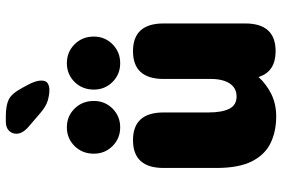

<svg xmlns="http://www.w3.org/2000/svg" viewBox="-174 -784 968 659"><g transform="rotate(-90 309.5 -454.0)"><path d="M158.5 -481Q253.5 -481 253.5 -376V-223Q253.5 -176 266 -150.8Q278.5 -125.5 308.5 -125.5Q328.5 -125.5 341.8 -136.5Q355 -147.5 361.8 -167.2Q368.5 -187 368.5 -212V-376Q368.5 -481 464 -481Q559 -481 559 -376V-96Q559 8.5 464 8.5Q396 8.5 376.5 -46L375 -50Q350.5 -23 316.5 -6.2Q282.5 10.5 239.5 10.5Q189 10.5 149 -8.5Q109 -27.5 86 -72.5Q63 -117.5 63 -195V-376Q63 -481 158.5 -481ZM202.5 -525Q164.5 -525 138.2 -551.2Q112 -577.5 112 -615.5Q112 -655 138.2 -681.5Q164.5 -708 202.5 -708Q240.5 -708 266.8 -681.5Q293 -655 293 -615.5Q293 -577.5 266.8 -551.2Q240.5 -525 202.5 -525ZM422.5 -525Q384.5 -525 358.2 -551.2Q332 -577.5 332 -615.5Q332 -655 358.2 -681.5Q384.5 -708 422.5 -708Q461 -708 487.5 -681.5Q514 -655 514 -615.5Q514 -577.5 487.5 -551.2Q461 -525 422.5 -525ZM331 -768Q313.5 -768 293.8 -773.8Q274 -779.5 251 -799.5L205 -839Q180.5 -860 180.5 -881Q180.5 -896.5 191.2 -907Q202 -917.5 222 -917.5H239.5Q277.5 -917.5 298 -907.5Q318.5 -897.5 338.5 -860L348.5 -841.5Q363 -814.5 363 -796Q363 -779.5 353.5 -773.8Q344 -768 331 -768Z"/></g></svg>

Font: Sono ExtraLight Monospace ExtraBold
Style: Regular
Weight: 800
Version: Version 2.112